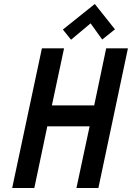

<svg xmlns="http://www.w3.org/2000/svg" viewBox="-20 -942 661 962"><path d="M556 -795 455 -922 295 -794 336 -743 434 -825 492 -744ZM452 -414H240L301 -700H190L41 0H152L217 -309H429L363 0H473L621 -700H512Z"/></svg>

Font: Advent Pro
Style: Italic
Weight: 400
Italic angle: -12°
Designer: VivaRado, Andreas Kalpakidis
Foundry: VivaRado, Andreas Kalpakidis
Version: Version 3.000